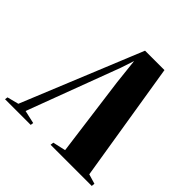

<svg xmlns="http://www.w3.org/2000/svg" viewBox="-238 -906 1070 1070"><g transform="rotate(45 297.0 -371.5)"><path d="M465 -743 579.5 -36 637 -19 635 0H310.5L313 -19L389 -36L326.5 -506.5L307 -685L326.5 -710L284 -581L79 -34.5L156.5 -17L154 0H-48.5L-46 -17L22 -34.5L312 -743Z"/></g></svg>

Font: Merriweather 144pt Black
Style: Italic
Weight: 900
Italic angle: -7.8°
Version: Version 2.101